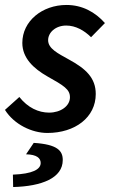

<svg xmlns="http://www.w3.org/2000/svg" viewBox="-24 -524 458 774"><path d="M167 12C279 12 362 -51 362 -145C362 -210 322 -247 254 -284C209 -309 170 -328 170 -362C170 -393 200 -421 243 -421C281 -421 316 -401 343 -374L399 -431C360 -475 308 -504 244 -504C146 -504 66 -439 66 -351C66 -290 111 -248 167 -216C233 -179 258 -164 258 -132C258 -96 220 -70 174 -70C131 -70 88 -90 54 -133L-4 -81C33 -22 105 12 167 12ZM29 230C144 227 229 194 229 121C229 84 208 58 112 52L81 98C125 99 140 114 140 133C140 159 107 177 28 180Z"/></svg>

Font: Source Sans Pro Semibold
Style: Italic
Weight: 600
Italic angle: -11°
Designer: Paul D. Hunt
Foundry: Adobe Systems Incorporated
Version: Version 3.006;hotconv 1.0.111;makeotfexe 2.5.65597